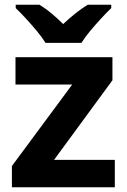

<svg xmlns="http://www.w3.org/2000/svg" viewBox="-20 -786 532 806"><path d="M462 0H30V-89L283 -431H45V-546H452V-449L207 -115H462ZM171 -606Q157 -629 134.5 -656Q112 -683 88.5 -708.5Q65 -734 46 -752V-766H146Q172 -750 196 -730Q220 -710 245 -685Q272 -710 297 -730Q322 -750 348 -766H447V-752Q429 -735 405 -709Q381 -683 358.5 -656Q336 -629 322 -606Z"/></svg>

Font: Noto Sans Syriac Eastern
Style: Bold
Weight: 700
Designer: Patrick Giasson and the Monotype Design Team
Foundry: Monotype Imaging Inc.
Version: Version 3.001